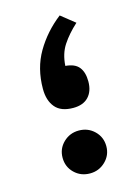

<svg xmlns="http://www.w3.org/2000/svg" viewBox="-89 -589 464 642"><g transform="rotate(-15 143.0 -268.5)"><path d="M229 -498.5Q197.3 -469.7 177.7 -439.9Q158.2 -410.2 155.8 -368.7Q188.5 -366.2 202.6 -348.4Q216.8 -330.6 216.8 -298.8Q216.8 -265.1 198.5 -245.6Q180.2 -226.1 145.5 -226.1Q103 -226.1 83.3 -249.8Q63.5 -273.4 63.5 -313.5Q63.5 -384.8 95.9 -440.2Q128.4 -495.6 181.2 -536.6ZM67.4 -74.2Q67.4 -105.5 89.6 -127Q111.8 -148.4 143.1 -148.4Q174.8 -148.4 196.8 -127Q218.8 -105.5 218.8 -74.2Q218.8 -43 196.5 -21.5Q174.3 0 143.1 0Q111.3 0 89.4 -21.2Q67.4 -42.5 67.4 -74.2Z"/></g></svg>

Font: Vazirmatn UI FD Medium
Style: Regular
Weight: 500
Designer: Saber Rastikerdar
Foundry: Saber Rastikerdar
Version: Version 33.003